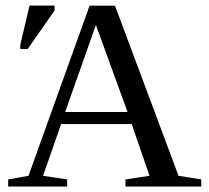

<svg xmlns="http://www.w3.org/2000/svg" viewBox="-20 -681 762 701"><path d="M225.1 -25.9V0H9.8V-25.9L84 -39.1L307.1 -660.2H399.9L631.8 -39.1L714.8 -25.9V0H438V-25.9L525.9 -39.1L460.9 -228H203.1L137.2 -39.1ZM330.1 -589.8 217.8 -272H445.8ZM54.2 -502V-518.1L87.9 -660.6H179.2V-642.6L81.1 -502Z"/></svg>

Font: Tinos
Style: Regular
Weight: 400
Designer: Steve Matteson
Foundry: Monotype Imaging Inc.
Version: Version 1.23